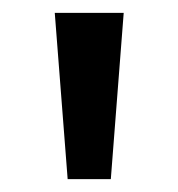

<svg xmlns="http://www.w3.org/2000/svg" viewBox="-20 -734 277 298"><path d="M172 -714 152 -456H85L65 -714Z"/></svg>

Font: Noto Sans Myanmar Medium
Style: Regular
Weight: 500
Designer: Monotype Design Team
Foundry: Monotype Imaging Inc.
Version: Version 2.107; ttfautohint (v1.8.4.7-5d5b)